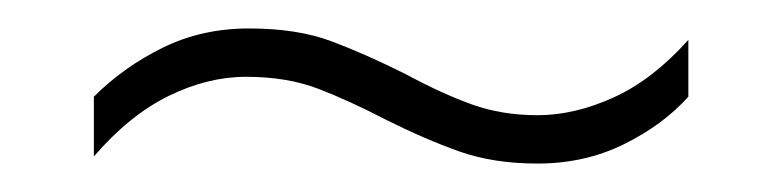

<svg xmlns="http://www.w3.org/2000/svg" viewBox="-20 -421 550 135"><path d="M251 -337Q226 -350 204 -358.5Q182 -367 153 -367Q126 -367 98.5 -353.5Q71 -340 46 -311V-353Q67 -374 94.5 -387.5Q122 -401 155 -401Q189 -401 213 -392Q237 -383 265 -369Q291 -355 312 -347.5Q333 -340 358 -340Q384 -340 411.5 -352.5Q439 -365 464 -393V-353Q446 -333 418.5 -319.5Q391 -306 358 -306Q327 -306 303 -314.5Q279 -323 251 -337Z"/></svg>

Font: Noto Sans Lao Looped SemiCondensed ExtraLight
Style: Regular
Weight: 200
Width: 4
Designer: Mark Frömberg, Ben Mitchell
Foundry: The Fontpad Ltd
Version: Version 1.002; ttfautohint (v1.8.4.7-5d5b)